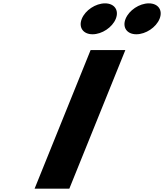

<svg xmlns="http://www.w3.org/2000/svg" viewBox="-20 -1123 977 1143"><path d="M605.3 -1103C549.2 -1103 487.5 -1062 466.9 -1011C446.3 -960 474.8 -919 531 -919C587 -919 648.7 -960 669.3 -1011C689.9 -1062 661.4 -1103 605.3 -1103ZM866 -1103C809.9 -1103 748.2 -1062 727.6 -1011C707 -960 735.5 -919 791.6 -919C847.8 -919 909.4 -960 930 -1011C950.6 -1062 922.1 -1103 866 -1103ZM726.2 -825H519.4L186 0H392.8Z"/></svg>

Font: Hussar
Style: BdWideOblFour
Weight: 700
Foundry: Cannot Into Space Fonts
Version: Version 2.00